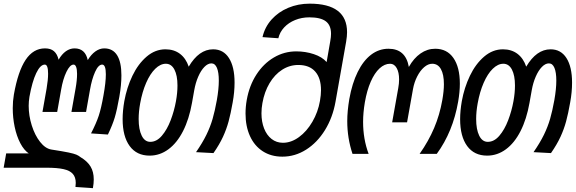

<svg xmlns="http://www.w3.org/2000/svg" viewBox="-52 -818 3072 1024"><path d="M352 157.5Q352 127 336.2 109.2Q320.5 91.5 286.8 84Q253 76.5 196.5 76.5H-32.5L-19 0H101L103 1.5Q76 -16.5 56.2 -54.5Q36.5 -92.5 26.2 -141.5Q16 -190.5 16 -241Q16 -279 22 -313.5Q44 -438 84.8 -499Q125.5 -560 188 -560Q218.5 -560 236 -544.8Q253.5 -529.5 260.5 -499.5Q277.5 -529 299.2 -544.5Q321 -560 345.5 -560Q402.5 -560 416 -497.5Q434 -527.5 456.8 -543.8Q479.5 -560 504 -560Q549.5 -560 572.5 -523.5Q595.5 -487 595.5 -416Q595.5 -365 584.5 -302Q572 -231.5 560.2 -192Q548.5 -152.5 523.5 -100.5L433.5 -106.5Q461.5 -161 474.8 -201.2Q488 -241.5 500 -310Q512.5 -379 512.5 -421.5Q512.5 -473.5 493 -473.5Q472.5 -473.5 455 -434.2Q437.5 -395 428 -339.5L407 -221H329L351 -345.5Q359 -390 359 -424Q359 -447.5 354.2 -460.5Q349.5 -473.5 340.5 -473.5Q321 -473.5 302.2 -434.5Q283.5 -395.5 274 -339.5L253 -221H174.5L196.5 -345.5Q204.5 -392.5 204.5 -425Q204.5 -473.5 187 -473.5Q163 -473.5 141.2 -428Q119.5 -382.5 105 -301.5Q101 -276.5 101 -253.5Q101 -201 117.5 -148.8Q134 -96.5 161.8 -61.2Q189.5 -26 221.5 -20.5Q283 -11 313 -4.8Q343 1.5 355.2 6.8Q367.5 12 378 20.5Q414 42 431 70.2Q448 98.5 448 139Q448 160 443.5 185.5L350.5 179.5Q352 167.5 352 157.5Z M602 -182.5Q602 -227 611 -278.5Q624 -350.5 654.2 -413.8Q684.5 -477 730 -516Q775.5 -555 830.5 -555Q876 -555 907.8 -531Q939.5 -507 954.5 -462.5Q1009 -555 1084.5 -555Q1139.5 -555 1169.2 -508.2Q1199 -461.5 1199 -377.5Q1199 -327 1189 -272Q1178.5 -212 1167.2 -170.5Q1156 -129 1137.2 -88.2Q1118.5 -47.5 1086.5 -1.5L993.5 -6.5Q1028 -56.5 1048.8 -99Q1069.5 -141.5 1081.8 -183.8Q1094 -226 1104.5 -284Q1115 -344 1115 -388Q1115 -432 1105 -456Q1095 -480 1075.5 -480Q1056.5 -480 1038 -461Q1019.5 -442 1005.2 -409.2Q991 -376.5 984 -337L972 -269.5Q956.5 -182 924.2 -118.8Q892 -55.5 846.2 -21.8Q800.5 12 746 12Q677 12 639.5 -39.2Q602 -90.5 602 -182.5ZM886.5 -278.5Q894.5 -323 894.5 -362Q894.5 -416 878.2 -447Q862 -478 832.5 -478Q803.5 -478 776 -451.2Q748.5 -424.5 727.5 -376.2Q706.5 -328 695.5 -266.5Q687.5 -223 687.5 -183.5Q687.5 -127.5 703.8 -94.5Q720 -61.5 749.5 -61.5Q783.5 -61.5 811.2 -94Q839 -126.5 858 -176.2Q877 -226 886.5 -278.5Z M1257.5 -212.5Q1257.5 -249 1264 -285Q1277.5 -361.5 1315.5 -420.2Q1353.5 -479 1408.8 -511.5Q1464 -544 1528 -544Q1577.5 -544 1621.8 -529.2Q1666 -514.5 1690 -487L1709.5 -599Q1713.5 -621.5 1713.5 -637.5Q1713.5 -683.5 1685.5 -704.5Q1657.5 -725.5 1598 -725.5Q1557 -725.5 1522 -711.2Q1487 -697 1463.5 -671.8Q1440 -646.5 1432.5 -614L1348 -620Q1360 -673 1396 -713.5Q1432 -754 1485 -776.2Q1538 -798.5 1599.5 -798.5Q1799 -798.5 1799 -646Q1799 -625 1794 -595L1737.5 -276Q1722.5 -191 1681.2 -124.2Q1640 -57.5 1580.8 -20Q1521.5 17.5 1454 17.5Q1394 17.5 1349.5 -11.2Q1305 -40 1281.2 -92.2Q1257.5 -144.5 1257.5 -212.5ZM1654.5 -280Q1660 -312 1660 -337Q1660 -401.5 1629 -436.5Q1598 -471.5 1539 -471.5Q1492.5 -471.5 1452.8 -446Q1413 -420.5 1385.5 -374.2Q1358 -328 1347.5 -268Q1342.5 -241 1342.5 -213.5Q1342.5 -168.5 1356.5 -132.8Q1370.5 -97 1396.5 -76.8Q1422.5 -56.5 1457 -56.5Q1501 -56.5 1542.5 -86.8Q1584 -117 1614 -168.5Q1644 -220 1654.5 -280Z M1800 -172Q1800 -225 1811 -290Q1826 -374 1855.8 -434.2Q1885.5 -494.5 1927.2 -526.2Q1969 -558 2020 -558Q2111.5 -558 2128.5 -461Q2154.5 -507.5 2190.8 -532.8Q2227 -558 2269 -558Q2332 -558 2366.2 -508.8Q2400.5 -459.5 2400.5 -372Q2400.5 -328 2391.5 -276Q2363.5 -115 2277.5 2.5H2186Q2233.5 -65 2263.2 -135Q2293 -205 2307 -284.5Q2315.5 -333 2315.5 -368.5Q2315.5 -421 2299.5 -449.5Q2283.5 -478 2253 -478Q2231.5 -478 2210.2 -459.8Q2189 -441.5 2173 -410.2Q2157 -379 2150.5 -342L2119 -165.5H2039.5L2072 -348Q2076.5 -373 2076.5 -394Q2076.5 -432.5 2063.5 -455.2Q2050.5 -478 2028.5 -478Q1999 -478 1972.2 -453.2Q1945.5 -428.5 1925.2 -382.2Q1905 -336 1894 -273Q1884.5 -217.5 1884.5 -168Q1884.5 -76 1914 2.5H1828Q1800 -81.5 1800 -172Z M2402 -182.5Q2402 -227 2411 -278.5Q2424 -350.5 2454.2 -413.8Q2484.5 -477 2530 -516Q2575.5 -555 2630.5 -555Q2676 -555 2707.8 -531Q2739.5 -507 2754.5 -462.5Q2809 -555 2884.5 -555Q2939.5 -555 2969.2 -508.2Q2999 -461.5 2999 -377.5Q2999 -327 2989 -272Q2978.5 -212 2967.2 -170.5Q2956 -129 2937.2 -88.2Q2918.5 -47.5 2886.5 -1.5L2793.5 -6.5Q2828 -56.5 2848.8 -99Q2869.5 -141.5 2881.8 -183.8Q2894 -226 2904.5 -284Q2915 -344 2915 -388Q2915 -432 2905 -456Q2895 -480 2875.5 -480Q2856.5 -480 2838 -461Q2819.5 -442 2805.2 -409.2Q2791 -376.5 2784 -337L2772 -269.5Q2756.5 -182 2724.2 -118.8Q2692 -55.5 2646.2 -21.8Q2600.5 12 2546 12Q2477 12 2439.5 -39.2Q2402 -90.5 2402 -182.5ZM2686.5 -278.5Q2694.5 -323 2694.5 -362Q2694.5 -416 2678.2 -447Q2662 -478 2632.5 -478Q2603.5 -478 2576 -451.2Q2548.5 -424.5 2527.5 -376.2Q2506.5 -328 2495.5 -266.5Q2487.5 -223 2487.5 -183.5Q2487.5 -127.5 2503.8 -94.5Q2520 -61.5 2549.5 -61.5Q2583.5 -61.5 2611.2 -94Q2639 -126.5 2658 -176.2Q2677 -226 2686.5 -278.5Z"/></svg>

Font: JuliaMono Italic
Style: Regular
Weight: 400
Italic angle: -9°
Monospace: yes
Designer: cormullion
Foundry: corm
Version: Version 0.049; ttfautohint (v1.8.4)